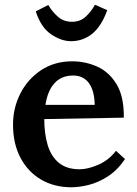

<svg xmlns="http://www.w3.org/2000/svg" viewBox="-20 -775 579 811"><path d="M281 16Q209 16 153.5 -16.5Q98 -49 66.5 -108.5Q35 -168 35 -249Q35 -319 66 -380Q97 -441 153.5 -478.5Q210 -516 285 -516Q341 -516 391 -493.5Q441 -471 472.5 -419Q504 -367 503 -278L167 -272Q167 -210 181.5 -162Q196 -114 229 -87Q262 -60 316 -60Q351 -60 395 -79Q439 -98 470 -138L508 -103Q475 -55 435 -29.5Q395 -4 355 6Q315 16 281 16ZM172 -332H380Q379 -392 355.5 -424Q332 -456 289 -456Q240 -456 210.5 -424Q181 -392 172 -332ZM280 -601Q239 -601 196 -630Q153 -659 131 -727L184 -754Q200 -726 224.5 -704.5Q249 -683 284 -683Q319 -683 342.5 -705Q366 -727 381 -755L433 -732Q408 -663 369 -632Q330 -601 280 -601Z"/></svg>

Font: Lora SemiBold
Style: Regular
Weight: 600
Designer: Olga Karpushina, Alexei Vanyashin (Cyrillic)
Foundry: Cyreal
Version: Version 3.011; ttfautohint (v1.8.4.7-5d5b)